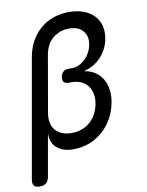

<svg xmlns="http://www.w3.org/2000/svg" viewBox="-111 -809 810 1059"><g transform="rotate(-10 293.5 -280.0)"><path d="M25 180Q2 180 -7 169Q-16 158 -12 135L105 -529Q114 -580 136 -619Q158 -658 190 -685Q222 -712 262.5 -726Q303 -740 349 -740Q394 -740 429.5 -727Q465 -714 488 -690.5Q511 -667 520 -634Q529 -601 522 -561Q512 -504 473 -461.5Q434 -419 380 -406L379 -403Q412 -398 436.5 -381.5Q461 -365 476.5 -339.5Q492 -314 497 -280.5Q502 -247 495 -209Q486 -160 463.5 -120Q441 -80 408 -51Q375 -22 333 -6Q291 10 244 10Q184 10 151 -19.5Q118 -49 120 -102L78 135Q74 158 61 169Q48 180 25 180ZM294 -432H315Q333 -432 351.5 -440.5Q370 -449 386 -464Q402 -479 413.5 -500Q425 -521 429 -546Q437 -590 411.5 -620Q386 -650 334 -650Q282 -650 244 -619Q206 -588 195 -529L140 -214Q129 -151 159.5 -115.5Q190 -80 250 -80Q279 -80 305 -89Q331 -98 351.5 -115.5Q372 -133 386 -158Q400 -183 406 -214Q412 -246 406.5 -272Q401 -298 387 -316.5Q373 -335 350 -345.5Q327 -356 298 -356H281Q262 -356 254 -365.5Q246 -375 249 -394Q253 -413 264 -422.5Q275 -432 294 -432Z"/></g></svg>

Font: Maple Mono NL
Style: Italic
Weight: 400
Italic angle: -10°
Monospace: yes
Designer: subframe7536
Version: Version 7.000